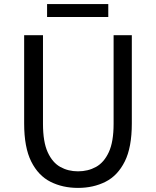

<svg xmlns="http://www.w3.org/2000/svg" viewBox="-20 -905 761 938"><path d="M361 13Q286 13 226.5 -17Q167 -47 132.5 -116Q98 -185 98 -302V-733H190V-300Q190 -212 213 -161.5Q236 -111 274.5 -89.5Q313 -68 361 -68Q410 -68 449 -89.5Q488 -111 511.5 -161.5Q535 -212 535 -300V-733H624V-302Q624 -185 589.5 -116Q555 -47 495.5 -17Q436 13 361 13ZM210 -822V-885H509V-822Z"/></svg>

Font: Chocolate Classical Sans
Style: Regular
Weight: 400
Designer: 田海東、宇文滿月
Foundry: Moonlit Owen
Version: Version 1.001